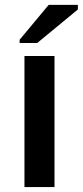

<svg xmlns="http://www.w3.org/2000/svg" viewBox="-20 -754 334 774"><path d="M199.7 -528.3V0H78.6V-528.3ZM293.9 -715.8 129.9 -580.6H59.1V-593.8L176.3 -734.4H293.9Z"/></svg>

Font: Arimo SemiBold
Style: Regular
Weight: 600
Designer: Steve Matteson
Foundry: Monotype Imaging Inc.
Version: Version 1.33